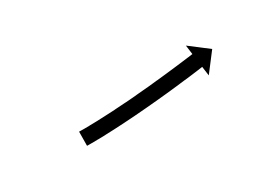

<svg xmlns="http://www.w3.org/2000/svg" viewBox="-34 -396 346 237"><g transform="rotate(10 139.5 -278.0)"><path d="M73.9 -222.1C73.5 -221.7 73 -221.3 72.5 -221L85.2 -205.5C85.7 -205.8 86.1 -206.2 86.6 -206.6L86.6 -206.6L86.6 -206.6C88 -207.7 89.3 -208.9 90.6 -210L90.7 -210L90.7 -210C92.8 -211.8 94.9 -213.6 96.9 -215.4L96.9 -215.4L97 -215.4C99.7 -217.8 102.4 -220.1 105.1 -222.5L105.1 -222.6L105.1 -222.6C108.3 -225.5 111.5 -228.3 114.7 -231.3L114.7 -231.3L114.7 -231.3C118.2 -234.6 121.8 -237.9 125.3 -241.2L125.3 -241.2L125.3 -241.2C129.1 -244.8 132.8 -248.4 136.6 -252L136.6 -252L136.6 -252C140.5 -255.8 144.3 -259.5 148.1 -263.3L148.1 -263.3L148.1 -263.3C152 -267.1 155.8 -271 159.6 -274.8L159.6 -274.8L159.6 -274.8C163.3 -278.5 166.9 -282.3 170.6 -286L170.6 -286L170.6 -286C174 -289.5 177.4 -293.1 180.8 -296.6L180.8 -296.6L180.8 -296.6C183.8 -299.8 186.8 -303 189.8 -306.2L189.8 -306.2L189.9 -306.2C192.4 -308.9 194.9 -311.6 197.5 -314.3L197.5 -314.3L197.5 -314.3C199.4 -316.4 201.3 -318.5 203.3 -320.6L203.3 -320.6L203.3 -320.6C204.5 -322 205.8 -323.3 207 -324.7C207.5 -325.1 207.9 -325.6 208.3 -326.1L218.1 -317.2L216.6 -350L183.9 -348.5L193.6 -339.6C193.2 -339.1 192.7 -338.6 192.3 -338.2C191.1 -336.8 189.8 -335.5 188.6 -334.1L188.6 -334.1L188.6 -334.2C186.7 -332.1 184.7 -330 182.8 -327.9L182.8 -327.9L182.8 -327.9C180.3 -325.2 177.8 -322.5 175.3 -319.9L175.3 -319.9L175.3 -319.9C172.3 -316.7 169.3 -313.6 166.3 -310.4L166.3 -310.4L166.3 -310.4C163 -306.9 159.6 -303.4 156.2 -299.9L156.2 -299.9L156.2 -300C152.6 -296.2 149 -292.5 145.4 -288.8L145.4 -288.9L145.4 -288.9C141.6 -285.1 137.8 -281.3 134 -277.5L134.1 -277.5L134.1 -277.5C130.3 -273.8 126.5 -270.1 122.7 -266.3L122.7 -266.4L122.7 -266.4C119 -262.8 115.3 -259.2 111.5 -255.7L111.6 -255.7L111.6 -255.7C108.1 -252.5 104.6 -249.2 101.1 -246L101.1 -246L101.1 -246C98 -243.1 94.9 -240.3 91.7 -237.4L91.8 -237.5L91.8 -237.5C89.1 -235.1 86.5 -232.8 83.8 -230.5L83.8 -230.5L83.9 -230.5C81.8 -228.8 79.8 -227 77.8 -225.3L77.8 -225.3L77.8 -225.3C76.5 -224.2 75.2 -223.1 73.9 -222.1L73.9 -222.1Z"/></g></svg>

Font: FRB American Cursive Just Arrows Ultra
Style: Bold Italic
Weight: 1000
Italic angle: -25°
Version: Version 2.0;Modular Font Editor K font №1